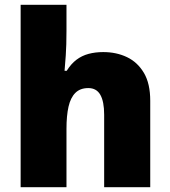

<svg xmlns="http://www.w3.org/2000/svg" viewBox="-20 -780 710 800"><path d="M257 -652Q257 -591 254 -549Q251 -507 249 -485H258Q276 -514 298.5 -531Q321 -548 349 -555.5Q377 -563 410 -563Q465 -563 509 -542Q553 -521 579.5 -476.5Q606 -432 606 -360V0H414V-302Q414 -357 398 -385Q382 -413 348 -413Q314 -413 294 -393Q274 -373 265.5 -335.5Q257 -298 257 -243V0H66V-760H257Z"/></svg>

Font: Noto Sans Armenian Black
Style: Regular
Weight: 900
Version: Version 2.007